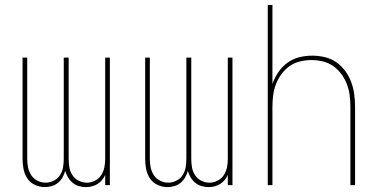

<svg xmlns="http://www.w3.org/2000/svg" viewBox="-20 -755 1540 783"><path d="M163 8Q142 8 122.5 -1Q103 -10 91.5 -27.5Q80 -45 76 -65.5Q72 -86 72 -107V-520H91V-107Q91 -89 94.5 -72Q98 -55 107.5 -40.5Q117 -26 133 -18Q149 -10 166 -10Q183 -10 199 -18Q215 -26 224.5 -40.5Q234 -55 237 -72Q240 -89 240 -107V-520H260V-107Q260 -89 263 -72Q266 -55 275.5 -40.5Q285 -26 301 -18Q317 -10 334 -10Q351 -10 367 -18Q383 -26 392.5 -40.5Q402 -55 405.5 -72Q409 -89 409 -107V-520H428V0H409V-42Q404 -30 396 -20.5Q388 -11 377.5 -4.5Q367 2 355 5Q343 8 331 8Q316 8 302 4Q288 0 276.5 -9.5Q265 -19 257.5 -31.5Q250 -44 246 -58Q242 -44 235 -31.5Q228 -19 216.5 -9.5Q205 0 191 4Q177 8 163 8Z M663 8Q642 8 622.5 -1Q603 -10 591.5 -27.5Q580 -45 576 -65.5Q572 -86 572 -107V-520H591V-107Q591 -89 594.5 -72Q598 -55 607.5 -40.5Q617 -26 633 -18Q649 -10 666 -10Q683 -10 699 -18Q715 -26 724.5 -40.5Q734 -55 737 -72Q740 -89 740 -107V-520H760V-107Q760 -89 763 -72Q766 -55 775.5 -40.5Q785 -26 801 -18Q817 -10 834 -10Q851 -10 867 -18Q883 -26 892.5 -40.5Q902 -55 905.5 -72Q909 -89 909 -107V-520H928V0H909V-42Q904 -30 896 -20.5Q888 -11 877.5 -4.5Q867 2 855 5Q843 8 831 8Q816 8 802 4Q788 0 776.5 -9.5Q765 -19 757.5 -31.5Q750 -44 746 -58Q742 -44 735 -31.5Q728 -19 716.5 -9.5Q705 0 691 4Q677 8 663 8Z M1072 0V-735H1091V-413Q1100 -438 1115 -460.5Q1130 -483 1152 -499Q1174 -515 1200 -521.5Q1226 -528 1253 -528Q1279 -528 1304.5 -522Q1330 -516 1351 -501.5Q1372 -487 1387.5 -466Q1403 -445 1412 -421Q1421 -397 1424.5 -371.5Q1428 -346 1428 -320V0H1409V-320Q1409 -343 1406 -366.5Q1403 -390 1394.5 -412Q1386 -434 1372 -453Q1358 -472 1339 -485.5Q1320 -499 1296.5 -504.5Q1273 -510 1250 -510Q1227 -510 1203.5 -504.5Q1180 -499 1161 -485.5Q1142 -472 1128 -453Q1114 -434 1105.5 -412Q1097 -390 1094 -366.5Q1091 -343 1091 -320V0Z"/></svg>

Font: Iosevka Term Curly Thin
Style: Regular
Weight: 100
Designer: Belleve Invis
Foundry: Belleve Invis
Version: Version 32.3.0